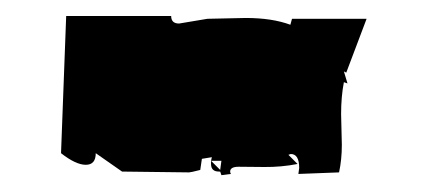

<svg xmlns="http://www.w3.org/2000/svg" viewBox="-20 -501 518 235"><path d="M248 -291Q238.3 -291 238.3 -300.3V-304.2L249.5 -293L251 -304.2H238.3L239.3 -308.6L227.1 -306.6L225.1 -293Q213.4 -290 211.4 -290L129.4 -291L97.2 -313.5Q97.2 -299.3 85 -299.3Q72.8 -299.3 54.7 -313.5L61 -481.4H189.5Q189.5 -472.2 199.2 -472.2L233.9 -478L280.8 -479Q313 -479 335.4 -470.7L337.4 -478H428.7L403.8 -412.1L400.9 -413.6L405.3 -398.9L400.9 -400.4Q397.5 -382.8 397.5 -361.3L398.4 -323.7Q398.4 -305.7 395 -290L345.2 -288.1L346.2 -295.4Q346.2 -312.5 335.9 -312.5L333 -311.5L344.2 -300.3Q324.2 -296.4 303.5 -296.6Q282.7 -296.9 272.2 -296.9Q261.7 -296.9 261.7 -291Q261.7 -289.1 262.7 -288.1L251 -286.6L249.5 -291Q249 -291 248 -291Z"/></svg>

Font: Butcherman
Style: Regular
Weight: 400
Version: Version 001.004